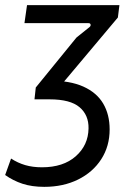

<svg xmlns="http://www.w3.org/2000/svg" viewBox="-35 -520 499 746"><path d="M137 206Q89 206 52.5 194Q16 182 -15 160L8 96Q34 113 63 121.5Q92 130 128 130Q211 130 259.5 87Q308 44 309 -21Q310 -73 274 -103.5Q238 -134 158 -134H99L104 -180L262 -374L313 -415Q318 -419 317 -424.5Q316 -430 309 -430H60L70 -500H429L423 -452L197 -183L155 -207Q237 -207 289 -183.5Q341 -160 366 -117.5Q391 -75 391 -17Q391 48 358.5 98.5Q326 149 268.5 177.5Q211 206 137 206Z"/></svg>

Font: Finlandica
Style: Italic
Weight: 400
Italic angle: -8°
Designer: Niklas Ekholm, Juho Hiilivirta, Jaakko Suomalainen
Foundry: Helsinki Type Studio
Version: Version 1.064